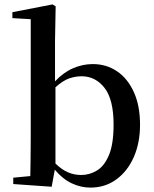

<svg xmlns="http://www.w3.org/2000/svg" viewBox="-20 -833 698 869"><path d="M389.2 16.1Q345.7 16.1 304.4 -3.4Q263.2 -22.9 228 -64.9L213.9 12.2L40 0V-28.8L117.2 -36.1Q117.7 -64.5 118.2 -99.6Q118.7 -134.8 118.9 -169.7Q119.1 -204.6 119.1 -231.9V-746.1L36.1 -751V-777.8L217.8 -813L231.9 -804.2L229 -647V-464.8Q267.1 -505.4 310.8 -524.2Q354.5 -543 399.9 -543Q461.4 -543 509.8 -510.3Q558.1 -477.5 585.9 -416Q613.8 -354.5 613.8 -268.1Q613.8 -186 585.4 -121.8Q557.1 -57.6 506.3 -20.8Q455.6 16.1 389.2 16.1ZM231 -438V-92.8Q259.3 -65.4 287.4 -53.2Q315.4 -41 347.2 -41Q386.2 -41 419.7 -61.8Q453.1 -82.5 473.6 -132.3Q494.1 -182.1 494.1 -269Q494.1 -382.8 453.1 -435.3Q412.1 -487.8 349.1 -487.8Q321.8 -487.8 293.7 -478.3Q265.6 -468.8 231 -438Z"/></svg>

Font: Source Han Serif TW SemiBold
Style: Regular
Weight: 600
Designer: Ryoko NISHIZUKA Ë•øÂ°öÊ∂ºÂ≠ê (kana & ideographs); Frank Grie√ühammer (Latin, Greek & Cyrillic); Wenlong ZHANG Âº†ÊñáÈæô 
Foundry: Adobe
Version: Version 2.003;hotconv 1.1.1;makeotfexe 2.6.0